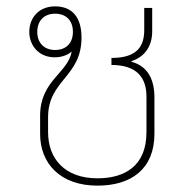

<svg xmlns="http://www.w3.org/2000/svg" viewBox="-20 -575 595 603"><path d="M286 8C392 8 465 -44 465 -155V-268C465 -330 441 -368 393 -381V-383C433 -396 458 -428 458 -477V-550H433V-481C433 -432 413 -393 330 -393V-371C411 -371 440 -330 440 -271V-160C440 -53 371 -15 286 -15C183 -15 131 -77 131 -160V-207C131 -324 236 -333 236 -457C236 -518 209 -555 153 -555C101 -555 72 -518 72 -475C72 -433 101 -395 152 -395C172 -395 191 -401 205 -413C194 -346 106 -322 106 -212V-154C106 -63 168 8 286 8ZM153 -418C118 -418 97 -441 97 -475C97 -509 118 -532 153 -532C189 -532 209 -509 209 -475C209 -441 189 -418 153 -418Z"/></svg>

Font: Noto Sans Thai Looped Thin
Style: Regular
Weight: 100
Designer: Sasikarn Vongin, Ben Mitchell
Foundry: The Fontpad Ltd
Version: Version 1.001